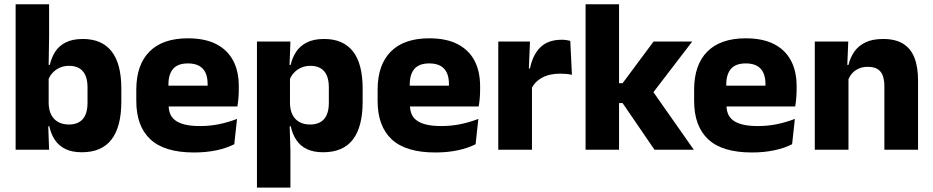

<svg xmlns="http://www.w3.org/2000/svg" viewBox="-20 -680 4236 872"><path d="M351.5 11.5Q307.5 11.5 277.5 -3Q247.5 -17.5 229.5 -44.2Q211.5 -71 204 -106.5H164.5L201 -209.5Q202 -179 213 -158Q224 -137 244.5 -125.8Q265 -114.5 292.5 -114.5Q334.5 -114.5 356 -139.2Q377.5 -164 377.5 -213.5V-283Q377.5 -332 356.2 -356.5Q335 -381 293 -381Q269.5 -381 250.2 -372Q231 -363 217.8 -348.2Q204.5 -333.5 198.5 -314.5L164 -385H206Q213.5 -418 230.5 -444.8Q247.5 -471.5 278.2 -487.2Q309 -503 356.5 -503Q442.5 -503 486.8 -446.8Q531 -390.5 531 -278V-218Q531 -104.5 486.5 -46.5Q442 11.5 351.5 11.5ZM203 0H51V-660.5H203V-513.5L200.5 -356L201 -342.5V-154L198.5 -124.5Z M861 12.5Q727 12.5 663 -47.2Q599 -107 599 -221.5V-272.5Q599 -385.5 659 -445.8Q719 -506 833.5 -506Q910.5 -506 961.8 -479.8Q1013 -453.5 1038.8 -405Q1064.5 -356.5 1064.5 -288.5V-272Q1064.5 -253 1062.8 -233.2Q1061 -213.5 1058 -196.5H920Q922 -225.5 922.5 -251.2Q923 -277 923 -298Q923 -328.5 913.5 -349.2Q904 -370 884.2 -381Q864.5 -392 833.5 -392Q787.5 -392 766.2 -367.2Q745 -342.5 745 -297V-252L746 -235.5V-200.5Q746 -181.5 752.2 -164.5Q758.5 -147.5 774.2 -134.8Q790 -122 817.8 -114.8Q845.5 -107.5 888.5 -107.5Q934 -107.5 976 -116.2Q1018 -125 1056.5 -140L1044 -25Q1010 -7.5 963.5 2.5Q917 12.5 861 12.5ZM1027 -196.5H680V-291H1027Z M1447.5 11.5Q1403.5 11.5 1373.5 -3Q1343.5 -17.5 1325.8 -44.2Q1308 -71 1300.5 -106.5H1261L1297 -209.5Q1298 -179 1308.8 -158Q1319.5 -137 1339.8 -125.8Q1360 -114.5 1388 -114.5Q1430 -114.5 1451.8 -139.2Q1473.5 -164 1473.5 -213V-283Q1473.5 -332 1452.2 -356.5Q1431 -381 1389 -381Q1365.5 -381 1346.2 -372Q1327 -363 1313.8 -348.2Q1300.5 -333.5 1294.5 -314.5L1259.5 -385H1300Q1307.5 -418 1325 -444.8Q1342.5 -471.5 1373.5 -487.2Q1404.5 -503 1452.5 -503Q1538.5 -503 1582.8 -446.8Q1627 -390.5 1627 -278V-218Q1627 -104.5 1582.8 -46.5Q1538.5 11.5 1447.5 11.5ZM1299 172H1147V-491.5H1299L1294 -359L1297 -341.5V-152.5L1295 -126.5L1299 5Z M1957 12.5Q1823 12.5 1759 -47.2Q1695 -107 1695 -221.5V-272.5Q1695 -385.5 1755 -445.8Q1815 -506 1929.5 -506Q2006.5 -506 2057.8 -479.8Q2109 -453.5 2134.8 -405Q2160.5 -356.5 2160.5 -288.5V-272Q2160.5 -253 2158.8 -233.2Q2157 -213.5 2154 -196.5H2016Q2018 -225.5 2018.5 -251.2Q2019 -277 2019 -298Q2019 -328.5 2009.5 -349.2Q2000 -370 1980.2 -381Q1960.5 -392 1929.5 -392Q1883.5 -392 1862.2 -367.2Q1841 -342.5 1841 -297V-252L1842 -235.5V-200.5Q1842 -181.5 1848.2 -164.5Q1854.5 -147.5 1870.2 -134.8Q1886 -122 1913.8 -114.8Q1941.5 -107.5 1984.5 -107.5Q2030 -107.5 2072 -116.2Q2114 -125 2152.5 -140L2140 -25Q2106 -7.5 2059.5 2.5Q2013 12.5 1957 12.5ZM2123 -196.5H1776V-291H2123Z M2393 -276 2351 -369H2387Q2399 -430 2433.8 -464.8Q2468.5 -499.5 2532 -499.5Q2543 -499.5 2552.2 -498Q2561.5 -496.5 2570 -494.5L2577.5 -340Q2567 -343 2553 -344.2Q2539 -345.5 2524.5 -345.5Q2475.5 -345.5 2442 -327.2Q2408.5 -309 2393 -276ZM2396 0H2243V-491.5H2387L2380.5 -334.5L2396 -332.5Z M3131 0H2952.5L2807.5 -212H2767.5V-302H2807.5L2948.5 -491.5H3124L2937 -247.5V-276.5ZM2791.5 0H2639.5V-660.5H2791.5Z M3394.5 12.5Q3260.5 12.5 3196.5 -47.2Q3132.5 -107 3132.5 -221.5V-272.5Q3132.5 -385.5 3192.5 -445.8Q3252.5 -506 3367 -506Q3444 -506 3495.2 -479.8Q3546.5 -453.5 3572.2 -405Q3598 -356.5 3598 -288.5V-272Q3598 -253 3596.2 -233.2Q3594.5 -213.5 3591.5 -196.5H3453.5Q3455.5 -225.5 3456 -251.2Q3456.5 -277 3456.5 -298Q3456.5 -328.5 3447 -349.2Q3437.5 -370 3417.8 -381Q3398 -392 3367 -392Q3321 -392 3299.8 -367.2Q3278.5 -342.5 3278.5 -297V-252L3279.5 -235.5V-200.5Q3279.5 -181.5 3285.8 -164.5Q3292 -147.5 3307.8 -134.8Q3323.5 -122 3351.2 -114.8Q3379 -107.5 3422 -107.5Q3467.5 -107.5 3509.5 -116.2Q3551.5 -125 3590 -140L3577.5 -25Q3543.5 -7.5 3497 2.5Q3450.5 12.5 3394.5 12.5ZM3560.5 -196.5H3213.5V-291H3560.5Z M4149.5 0H3996.5V-289Q3996.5 -316 3989.5 -335.8Q3982.5 -355.5 3966 -366Q3949.5 -376.5 3921 -376.5Q3897.5 -376.5 3879.5 -368.2Q3861.5 -360 3849.2 -345.8Q3837 -331.5 3831 -313.5L3807.5 -385H3833.5Q3841.5 -418.5 3859.8 -445Q3878 -471.5 3910 -487.2Q3942 -503 3991 -503Q4046 -503 4081 -481.8Q4116 -460.5 4132.8 -418.5Q4149.5 -376.5 4149.5 -313.5ZM3833.5 0H3680.5V-491.5H3832.5L3827.5 -368.5L3833.5 -354Z"/></svg>

Font: Anek Kannada
Style: Bold
Weight: 700
Version: Version 1.003